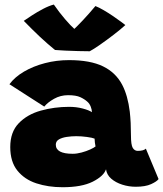

<svg xmlns="http://www.w3.org/2000/svg" viewBox="-20 -796 700 824"><path d="M248.5 7.5Q187 7.5 136 -9.2Q85 -26 54.5 -64Q24 -102 24 -165Q24 -229.5 60.5 -267.2Q97 -305 155 -321.2Q213 -337.5 277 -337.5Q308 -337.5 335.2 -330.2Q362.5 -323 374.5 -314.5Q374.5 -325 369.5 -338Q364.5 -351 355.5 -359Q343 -370.5 324.5 -379Q306 -387.5 272 -387.5Q239.5 -387.5 212 -372Q184.5 -356.5 170 -338.5L20.5 -434.5Q43.5 -465.5 83.2 -488.8Q123 -512 172.8 -525Q222.5 -538 276 -538Q367.5 -538 422.2 -511.2Q477 -484.5 504.5 -432Q528.5 -386 537 -316.5Q539.5 -293.5 540.8 -268.2Q542 -243 542 -215.5Q542 -174 549.8 -161.2Q557.5 -148.5 571 -148.5Q596.5 -148.5 606 -158L660.5 -27.5Q653 -17 628.5 -5.8Q604 5.5 562.5 5.5Q533 5.5 504.8 -3.5Q476.5 -12.5 457.2 -29.2Q438 -46 435 -69.5Q425 -40 377.8 -16.2Q330.5 7.5 248.5 7.5ZM292 -136Q310 -136 330.2 -141.5Q350.5 -147 367 -154.5Q383.5 -162 390 -167.5Q388.5 -173 387.2 -184.2Q386 -195.5 386 -201Q377 -205 353.2 -208.2Q329.5 -211.5 307.5 -211.5Q287 -211.5 266.8 -208.5Q246.5 -205.5 233 -197.8Q219.5 -190 219.5 -175Q219.5 -136 292 -136ZM389.5 -770Q405 -764 425.5 -752Q446 -740 465.8 -726.5Q485.5 -713 500 -702.2Q514.5 -691.5 518 -688.5Q499 -671 468.5 -647.5Q438 -624 409.2 -604Q380.5 -584 365 -576Q344.5 -576 315.8 -576.8Q287 -577.5 260 -578.8Q233 -580 216 -581.5Q183.5 -608 151.2 -638.2Q119 -668.5 82 -706.5Q95 -715.5 117.2 -730Q139.5 -744.5 164.8 -757.8Q190 -771 211 -776.5Q234.5 -742.5 259.2 -713.8Q284 -685 299 -672Q309.5 -681.5 335.8 -709.2Q362 -737 389.5 -770Z"/></svg>

Font: Grandstander Black
Style: Regular
Weight: 900
Designer: Tyler Finck
Foundry: Etcetera Type Co
Version: Version 1.200; ttfautohint (v1.8.3)